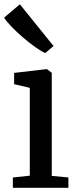

<svg xmlns="http://www.w3.org/2000/svg" viewBox="-28 -898 372 918"><path d="M33.5 0V-49.5L114.5 -58V-478L39.5 -495.5V-549.5L194.5 -567.5H196.5L219.5 -550V-57L299 -49.5V0ZM187.5 -644.5Q168.5 -653 140 -673.2Q111.5 -693.5 81.2 -719.5Q51 -745.5 26.8 -770.8Q2.5 -796 -8.5 -813.5L67 -877.5L228 -678L188.5 -644.5Z"/></svg>

Font: Merriweather Light 18pt
Style: Regular
Weight: 400
Version: Version 2.100